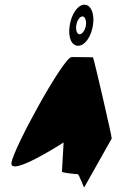

<svg xmlns="http://www.w3.org/2000/svg" viewBox="-20 -806 496 818"><path d="M29 -113C19 -49 251 -199 251 -199L244 -75C244 -69 306 -64 311 -64C317 -64 338 -2 339 -8L456 -216C457 -224 379 -562 376 -562C376 -562 319 -563 285 -563C251 -563 39 -178 29 -113ZM277 -698C269 -648 284 -611 313 -611C341 -611 368 -648 376 -698C384 -748 367 -786 340 -786C312 -786 285 -748 277 -698ZM305 -698C308 -719 320 -736 331 -736C342 -736 349 -719 346 -698C343 -677 330 -660 319 -660C308 -660 302 -677 305 -698Z"/></svg>

Font: Ampere
Style: SCUltCndIta
Weight: 400
Version: Version 1